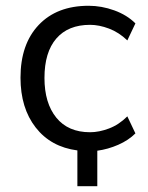

<svg xmlns="http://www.w3.org/2000/svg" viewBox="-20 -515 513 665"><path d="M248 130V6Q156 -6 103.5 -73.5Q51 -141 51 -246Q51 -362 114 -428.5Q177 -495 287 -495Q332 -495 376 -479Q420 -463 449 -434L421 -375Q392 -403 357.5 -416Q323 -429 292 -429Q216 -429 175 -381.5Q134 -334 134 -245Q134 -158 175 -107.5Q216 -57 292 -57Q323 -57 357.5 -70Q392 -83 421 -112L449 -53Q425 -29 389.5 -13.5Q354 2 317 7V130Z"/></svg>

Font: Nunito Sans
Style: Regular
Weight: 400
Designer: Vernon Adams
Foundry: Vernon Adams
Version: Version 3.101; ttfautohint (v1.8.4.7-5d5b);gftools[0.9.27]